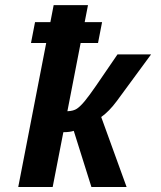

<svg xmlns="http://www.w3.org/2000/svg" viewBox="-20 -745 640 765"><path d="M164.1 -573.7H103.5L119.6 -656.7H180.7L193.8 -724.6H330.6L317.4 -656.7H386.7L370.6 -573.7H301.3L248.5 -301.8Q272.9 -302.7 286.6 -312Q300.3 -321.3 317.9 -342.5Q335.4 -363.8 362.3 -402.8L448.2 -528.3H582L445.3 -342.3Q415 -301.3 383.3 -278.8L484.4 0H344.2L273.9 -223.6Q257.8 -218.3 232.4 -218.3L189.9 0H52.7Z"/></svg>

Font: Cousine
Style: Bold Italic
Weight: 700
Italic angle: -12°
Monospace: yes
Designer: Steve Matteson
Foundry: Ascender Corporation
Version: Version 1.20